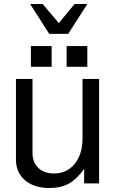

<svg xmlns="http://www.w3.org/2000/svg" viewBox="-20 -920 577 963"><path d="M322 -750H227L131 -900H194L275 -804L354 -900H418ZM477 0H402V-73Q365 -21 325 1Q285 23 227 23Q151 23 105.5 -16Q60 -55 60 -120V-524H143V-153Q143 -106 172 -78Q201 -50 251 -50Q316 -50 355 -98.5Q394 -147 394 -227V-524H477ZM239 -689V-585H135V-689ZM418 -689V-585H314V-689Z"/></svg>

Font: ColatingCofangSans
Style: Regular
Weight: 400
Foundry: GNU
Version: Version 412.227;June 27, 2022;FontCreator 11.0.0.2412 32-bit